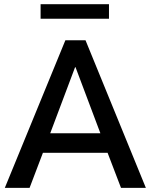

<svg xmlns="http://www.w3.org/2000/svg" viewBox="-20 -915 734 935"><path d="M124 0 189 -170.9H503.9L569.3 0H690.4L396.5 -718.8H298.3L3.4 0ZM347.7 -587.9 468.8 -266.1H224.6L345.7 -587.9ZM510.7 -823.7V-894.5H177.7V-823.7Z"/></svg>

Font: Winston Medium
Style: Regular
Weight: 500
Designer: Vernon Adams, Kim Jin-seong, David Berlow, Cristiano Sobral
Foundry: The Winston Project Authors
Version: Version 3.004